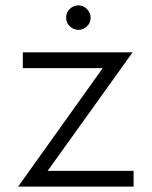

<svg xmlns="http://www.w3.org/2000/svg" viewBox="-20 -695 565 715"><path d="M272.5 -583.8Q253.8 -583.8 240 -596.9Q226.2 -610 226.2 -628.8Q226.2 -648.8 240 -661.9Q253.8 -675 272.5 -675Q290 -675 303.8 -661.2Q317.5 -647.5 317.5 -628.8Q317.5 -610 303.8 -596.9Q290 -583.8 272.5 -583.8ZM157.5 -58.8H477.5V0H47.5L362.5 -441.2H65V-500H473.8Z"/></svg>

Font: Now Light
Style: Regular
Weight: 300
Designer: Alfredo Marco Pradil
Foundry: Alfredo Marco Pradil
Version: Version 1.002;PS 001.002;hotconv 1.0.88;makeotf.lib2.5.64775